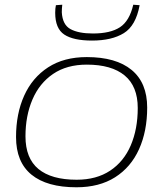

<svg xmlns="http://www.w3.org/2000/svg" viewBox="-20 -784 701 814"><path d="M304 10Q179 10 113.5 -43.5Q48 -97 48 -203Q48 -302 82.5 -378.5Q117 -455 184 -498.5Q251 -542 348 -542Q472 -542 538 -487.5Q604 -433 604 -328Q604 -228 569.5 -151.5Q535 -75 468 -32.5Q401 10 304 10ZM305 -22Q389 -22 447 -60.5Q505 -99 534.5 -168Q564 -237 564 -326Q564 -418 508.5 -464Q453 -510 348 -510Q263 -510 205 -470.5Q147 -431 117.5 -362Q88 -293 88 -206Q88 -113 143 -67.5Q198 -22 305 -22ZM370 -612Q291 -612 252.5 -637.5Q214 -663 214 -730Q214 -748 217 -762L244 -764Q243 -755 242.5 -747.5Q242 -740 242 -732Q245 -679 279 -660.5Q313 -642 374 -642Q448 -642 488.5 -668.5Q529 -695 545 -764L572 -762Q556 -675 505 -643.5Q454 -612 370 -612Z"/></svg>

Font: Georama Extended ExtraLight
Style: Italic
Weight: 200
Width: 7
Italic angle: -9°
Designer: Jean-Baptiste Levee
Foundry: Production Type
Version: Version 1.000